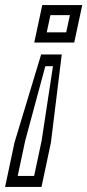

<svg xmlns="http://www.w3.org/2000/svg" viewBox="-29 -720 343 754"><path d="M132.5 -506H213.5L171 -160.5L134 14H-9L28 -160.5ZM149 -460 70 -167.5 40.5 -29H105L134.5 -167.5L179 -460ZM137 -700H294L262.5 -553H105.5ZM169 -660.5 154.5 -593H231L245.5 -660.5Z"/></svg>

Font: Tourney
Style: Italic
Weight: 400
Italic angle: -12°
Version: Version 1.015